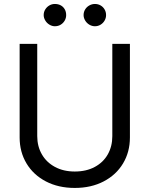

<svg xmlns="http://www.w3.org/2000/svg" viewBox="-20 -926 747 959"><path d="M628.9 -707V-239.3Q628.9 -167 594.7 -109.9Q560.5 -52.7 498 -20Q435.5 12.7 353.5 12.7Q271.5 12.7 209 -20Q146.5 -52.7 112.3 -109.9Q78.1 -167 78.1 -239.3V-707H166V-246.1Q166 -195.3 189 -155.3Q211.9 -115.2 254.4 -92.3Q296.9 -69.3 353.5 -69.3Q411.1 -69.3 453.6 -92.3Q496.1 -115.2 518.6 -155.3Q541 -195.3 541 -246.1V-707ZM198.2 -850.6Q198.2 -866.2 206.1 -878.9Q213.9 -891.6 226.6 -898.9Q239.3 -906.2 253.9 -906.2Q270.5 -906.2 283.2 -899.4Q295.9 -892.6 303.2 -879.9Q310.5 -867.2 310.5 -850.6Q310.5 -835.9 303.2 -823.2Q295.9 -810.5 283.2 -802.7Q270.5 -794.9 253.9 -794.9Q240.2 -794.9 227.1 -802.7Q213.9 -810.5 206.1 -823.7Q198.2 -836.9 198.2 -850.6ZM397.5 -850.6Q397.5 -866.2 405.3 -878.9Q413.1 -891.6 426.3 -898.9Q439.5 -906.2 454.1 -906.2Q469.7 -906.2 482.4 -898.9Q495.1 -891.6 502.4 -878.9Q509.8 -866.2 509.8 -850.6Q509.8 -835.9 502.4 -823.2Q495.1 -810.5 482.4 -802.7Q469.7 -794.9 454.1 -794.9Q439.5 -794.9 426.3 -802.7Q413.1 -810.5 405.3 -823.7Q397.5 -836.9 397.5 -850.6Z"/></svg>

Font: WEMIX Pretendard Variable
Style: Regular
Weight: 400
Designer: Base glyphs from Inter by Rasmus Andersson; Hangeul glyphs from Noto Sans CJK(Source Han Sans) by Jang Soo-young and Kan
Foundry: Kil Hyung-jin
Version: Version 1.000;Glyphs 3.2 (3208)